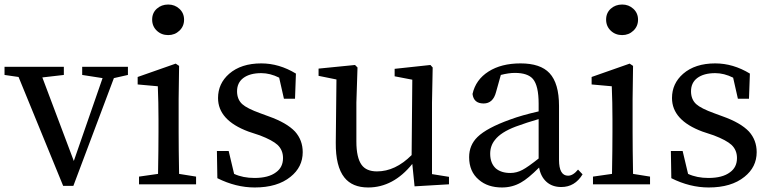

<svg xmlns="http://www.w3.org/2000/svg" viewBox="-22 -814 3404 848"><path d="M257 7 60 -474 -2 -483V-519H260V-483L165 -472L304 -103L431 -469L341 -483V-519H543V-483L481 -469L302 7Z M592 0V-34L676 -46Q678 -158 678 -230V-288Q678 -361 675 -433L586 -441V-474L754 -533L769 -523L767 -377V-230Q767 -158 769 -46L844 -34V0ZM721 -659Q691 -659 670.5 -678.5Q650 -698 650 -727.5Q650 -757 670.5 -775.5Q691 -794 721 -794Q750 -794 770.5 -775Q791 -756 791 -727Q791 -698 770.5 -678.5Q750 -659 721 -659Z M1103 14Q1020 14 938 -27L936 -147H988L1012 -46Q1051 -28 1102 -28Q1164 -28 1197 -53Q1228 -75 1228 -116Q1228 -151 1204 -174Q1181 -195 1126 -216L1075 -233Q941 -283 941 -381Q941 -445 990 -488Q1043 -534 1132 -534Q1211 -534 1285 -489L1281 -378H1232L1211 -471Q1171 -491 1132 -491Q1081 -491 1052 -469Q1025 -448 1025 -411Q1025 -375 1048 -354Q1069 -335 1127 -314L1165 -300Q1244 -272 1281 -233Q1315 -195 1315 -142Q1315 -76 1261 -33Q1203 14 1103 14Z M1604 14Q1534 14 1499 -30Q1460 -79 1461 -184L1464 -463L1385 -479V-511L1546 -527L1557 -516L1552 -361V-189Q1552 -118 1575 -86Q1596 -57 1643 -57Q1724 -57 1796 -129L1799 -462L1721 -477V-510L1879 -527L1889 -516L1886 -361V-45L1961 -33V0L1809 9L1799 -90Q1715 14 1604 14Z M2195 14Q2132 14 2093 -20Q2050 -56 2050 -120Q2050 -173 2087 -209Q2128 -249 2231 -286Q2282 -305 2357 -322V-356Q2357 -435 2332 -465Q2309 -492 2252 -492Q2225 -492 2190 -483L2169 -408Q2156 -357 2114 -357Q2070 -357 2065 -399Q2079 -462 2135.5 -498Q2192 -534 2277 -534Q2365 -534 2405 -491Q2447 -446 2447 -346V-108Q2447 -38 2487 -38Q2509 -38 2531 -65L2551 -44Q2517 12 2457 12Q2417 12 2391.5 -11Q2366 -34 2359 -74Q2310 -25 2279 -8Q2241 14 2195 14ZM2232 -50Q2260 -50 2286 -64Q2309 -76 2357 -114V-288Q2305 -273 2256 -255Q2190 -230 2164 -196Q2143 -170 2143 -135Q2143 -93 2168 -70Q2192 -50 2232 -50Z M2597 0V-34L2681 -46Q2683 -158 2683 -230V-288Q2683 -361 2680 -433L2591 -441V-474L2759 -533L2774 -523L2772 -377V-230Q2772 -158 2774 -46L2849 -34V0ZM2726 -659Q2696 -659 2675.5 -678.5Q2655 -698 2655 -727.5Q2655 -757 2675.5 -775.5Q2696 -794 2726 -794Q2755 -794 2775.5 -775Q2796 -756 2796 -727Q2796 -698 2775.5 -678.5Q2755 -659 2726 -659Z M3108 14Q3025 14 2943 -27L2941 -147H2993L3017 -46Q3056 -28 3107 -28Q3169 -28 3202 -53Q3233 -75 3233 -116Q3233 -151 3209 -174Q3186 -195 3131 -216L3080 -233Q2946 -283 2946 -381Q2946 -445 2995 -488Q3048 -534 3137 -534Q3216 -534 3290 -489L3286 -378H3237L3216 -471Q3176 -491 3137 -491Q3086 -491 3057 -469Q3030 -448 3030 -411Q3030 -375 3053 -354Q3074 -335 3132 -314L3170 -300Q3249 -272 3286 -233Q3320 -195 3320 -142Q3320 -76 3266 -33Q3208 14 3108 14Z"/></svg>

Font: GenRyuMin TW M
Style: Regular
Weight: 500
Version: Version 1.501;PS 1;hotconv 16.6.51;makeotf.lib2.5.65220